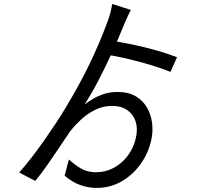

<svg xmlns="http://www.w3.org/2000/svg" viewBox="-20 -862 1040 954"><path d="M563.6 -405.1Q618.6 -405.1 655.2 -383.2Q691.8 -361.4 711.6 -325.4Q731.4 -289.5 736 -247Q740.6 -204.6 731 -163.4Q715.6 -97.4 676.3 -43.7Q636.9 9.9 581.3 40.8Q525.6 71.8 460.8 71.8Q417.8 71.8 377.8 57.1Q337.7 42.4 301.1 10.8L322.3 -69.7Q351.8 -42.3 383.3 -24.2Q414.9 -6.2 458 -6.2Q504.5 -6.2 545.3 -28.1Q586.1 -50.1 615.2 -88.8Q644.2 -127.5 655.4 -178Q665.4 -223.4 653.8 -258.8Q642.2 -294.2 612.3 -314.9Q582.4 -335.7 538.7 -335.7Q491.7 -335.7 452.7 -316.2Q413.6 -296.8 383 -268.3Q352.4 -239.8 329.8 -211.5Q308.2 -179.5 278.2 -134.5Q248.2 -89.6 216.2 -43.8Q184.2 2 155.2 37L75.3 -4.9Q103 -35.7 134.1 -75.6Q165.1 -115.5 196.1 -159.4Q227 -203.4 255.8 -246.9Q284.5 -290.3 306.5 -327.3Q342.5 -387.3 372 -441.3Q401.4 -495.3 426.1 -546.7Q450.9 -598.2 472.8 -650Q494.8 -701.8 515.5 -757.4Q523.1 -777.5 529.1 -801.1Q535.2 -824.7 537.2 -842.3L630.2 -812.7Q625 -802.8 618 -788.3Q611.1 -773.8 604.8 -759.3Q598.6 -744.8 593.6 -732.8Q567.6 -668.4 535.3 -597.8Q503 -527.3 468.6 -461.3Q434.2 -395.2 400 -343Q417 -355.7 441.4 -370.4Q465.8 -385.1 496.9 -395.1Q528.1 -405.1 563.6 -405.1ZM485.1 -593.5 510.5 -663.5Q583.5 -652.5 642.6 -639.8Q701.7 -627.1 754.6 -612.4Q807.5 -597.7 859.5 -577.7L827.1 -504.7Q778.1 -524.7 717.7 -542.4Q657.3 -560.1 596.7 -573.8Q536.1 -587.5 485.1 -593.5Z"/></svg>

Font: Noto Sans SC Thin
Style: Regular
Weight: 100
Designer: Ryoko NISHIZUKA 西塚涼子 (kana, bopomofo & ideographs); Paul D. Hunt (Latin, Greek & Cyrillic); Sandoll Communications 산돌커뮤니
Foundry: Adobe
Version: Version 2.004-H2;hotconv 1.0.118;makeotfexe 2.5.65603